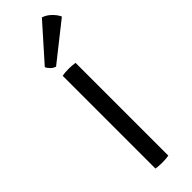

<svg xmlns="http://www.w3.org/2000/svg" viewBox="-264 -783 794 794"><g transform="rotate(-45 133.0 -385.5)"><path d="M95 -542.5Q102 -544 112.5 -544.8Q123 -545.5 132.5 -545.5Q142.5 -545.5 152.5 -544.8Q162.5 -544 170.5 -542.5V0Q162.5 1.5 152.5 2.2Q142.5 3 132.5 3Q123 3 112.5 2.2Q102 1.5 95 0ZM205 -774Q225 -767.5 241.5 -751.5Q258 -735.5 266 -718L102.5 -588.5Q91.5 -591.5 82 -600.5Q72.5 -609.5 68 -620Z"/></g></svg>

Font: Signika SC
Style: Regular
Weight: 300
Designer: Anna Giedryś
Foundry: Anna Giedryś
Version: Version 2.000